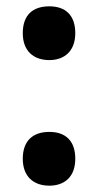

<svg xmlns="http://www.w3.org/2000/svg" viewBox="-20 -575 310 607"><path d="M52 -470C52 -414 86 -385 136 -385C184 -385 218 -414 218 -470C218 -528 186 -555 136 -555C84 -555 52 -528 52 -470ZM52 -73C52 -17 86 12 136 12C184 12 218 -16 218 -73C218 -131 186 -158 136 -158C84 -158 52 -130 52 -73Z"/></svg>

Font: Noto Sans Bengali Condensed
Style: Bold
Weight: 700
Width: 3
Designer: Joana Ranito - Universal Thirst; Jelle Bosma - Monotype Design Team
Foundry: Universal Thirst ehf.
Version: Version 3.000